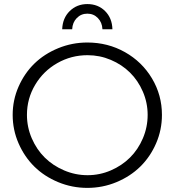

<svg xmlns="http://www.w3.org/2000/svg" viewBox="-20 -913 854 939"><path d="M333 -770H284.2Q286.1 -824.7 321 -858.9Q356 -893.1 407.2 -893.1Q459.5 -893.1 493.9 -858.9Q528.3 -824.7 529.8 -770H481Q479.5 -803.2 458.7 -824.7Q438 -846.2 407.2 -846.2Q376.5 -846.2 355.5 -824.7Q334.5 -803.2 333 -770ZM407.2 -705.1Q507.3 -705.1 591.1 -658Q674.8 -610.8 723.4 -529.3Q772 -447.8 772 -351.1Q772 -277.8 743.4 -211.9Q714.8 -146 666 -98.1Q617.2 -50.3 549.6 -22.2Q481.9 5.9 407.2 5.9Q332.5 5.9 264.6 -22.2Q196.8 -50.3 148.2 -98.1Q99.6 -146 70.8 -211.9Q42 -277.8 42 -351.1Q42 -423.8 70.8 -489.3Q99.6 -554.7 148.2 -602.1Q196.8 -649.4 264.6 -677.2Q332.5 -705.1 407.2 -705.1ZM408.2 -643.1Q328.1 -643.1 260 -604.2Q191.9 -565.4 151.9 -498Q111.8 -430.7 111.8 -351.1Q111.8 -291 135.5 -236.3Q159.2 -181.6 199 -142.3Q238.8 -103 293.7 -79.6Q348.6 -56.2 408.2 -56.2Q467.8 -56.2 522 -79.6Q576.2 -103 615.7 -142.3Q655.3 -181.6 678.7 -236.3Q702.1 -291 702.1 -351.1Q702.1 -410.6 678.7 -464.8Q655.3 -519 615.7 -558.1Q576.2 -597.2 522 -620.1Q467.8 -643.1 408.2 -643.1Z"/></svg>

Font: Montserrat arm Light
Style: Regular
Weight: 300
Designer: Julieta Ulanovsky
Foundry: Julieta Ulanovsky
Version: Version 6.000;PS 006.000;hotconv 1.0.88;makeotf.lib2.5.64775